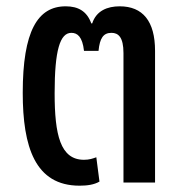

<svg xmlns="http://www.w3.org/2000/svg" viewBox="-20 -578 578 608"><path d="M232 10C256 10 278 7 295 -3L285 -80C274 -76 263 -72 246 -72C171 -72 153 -151 153 -283C153 -419 170 -474 206 -474C225 -474 241 -462 246 -417H292C296 -457 307 -474 333 -474C355 -474 371 -460 371 -410V0H471V-417C471 -511 432 -558 359 -558C320 -558 285 -544 272 -504H269C255 -543 227 -558 188 -558C99 -558 52 -479 52 -284C52 -113 91 10 232 10Z"/></svg>

Font: Noto Sans Thai Cond Med
Style: Regular
Weight: 500
Width: 3
Designer: Monotype Design Team
Foundry: Monotype Imaging Inc.
Version: Version 2.002